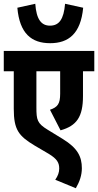

<svg xmlns="http://www.w3.org/2000/svg" viewBox="-20 -892 520 1018"><path d="M421 -851 325 -872C318 -789 293 -756 245 -756C199 -756 173 -789 167 -872L72 -851C84 -714 147 -663 246 -663C344 -663 408 -714 421 -851ZM480 -514V-622H0V-514H53V-315C53 -204 79 -171 164 -120L239 -76C283 -49 294 -29 294 2C294 22 287 41 273 61L382 106C403 70 414 36 414 0C414 -62 391 -107 313 -155L233 -204C177 -238 173 -257 173 -322V-514H299V-395C299 -342 286 -324 245 -310L301 -201C387 -225 420 -273 420 -383V-514Z"/></svg>

Font: Noto Sans Devanagari ExtraCondensed
Style: Bold
Weight: 700
Width: 2
Designer: Jelle Bosma - Monotype Design Team
Foundry: Monotype Imaging Inc.
Version: Version 2.004